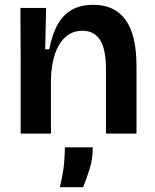

<svg xmlns="http://www.w3.org/2000/svg" viewBox="-20 -556 646 799"><path d="M66 0V-311L65 -523H172L168 -351H185Q197 -414 220.5 -455Q244 -496 280.5 -516Q317 -536 368 -536Q457 -536 502.5 -473.5Q548 -411 548 -281V0H421V-268Q421 -351 396.5 -389.5Q372 -428 323 -428Q281 -428 252 -401.5Q223 -375 208 -329Q193 -283 192 -225V0ZM229 223Q244 161 247 120.5Q250 80 250 57H366Q366 105 353 147Q340 189 326 223Z"/></svg>

Font: Bricolage Grotesque 28pt SemiBold
Style: Regular
Weight: 600
Version: Version 1.001;gftools[0.9.33.dev8+g029e19f]